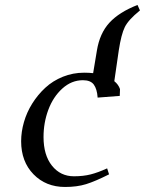

<svg xmlns="http://www.w3.org/2000/svg" viewBox="-20 -744 582 771"><path d="M64.9 -176.8Q64.9 -214.8 76.2 -253.9Q87.4 -293 109.6 -328.4Q131.8 -363.8 161.9 -391.6Q191.9 -419.4 232.4 -435.8Q272.9 -452.1 317.9 -452.1Q338.9 -452.1 354 -450.2L369.1 -541Q380.4 -610.4 419.4 -652.8Q458.5 -695.3 532.2 -724.1L542 -702.1Q495.6 -664.6 481.2 -635.3Q466.8 -606 457 -542L439 -418Q455.6 -404.8 461.9 -386.2L460.9 -358.9L372.1 -352.1Q369.6 -386.7 356.7 -404.3Q343.8 -421.9 313 -421.9Q267.1 -421.9 230.2 -388.4Q193.4 -355 174.1 -303.2Q154.8 -251.5 154.8 -193.8Q154.8 -121.1 188.7 -78.6Q222.7 -36.1 276.9 -36.1Q314.5 -36.1 344.2 -43.7Q374 -51.3 410.2 -67.9L418 -43.9Q361.8 -15.6 325.4 -4.4Q289.1 6.8 241.2 6.8Q164.1 6.8 114.5 -44.2Q64.9 -95.2 64.9 -176.8Z"/></svg>

Font: Dehuti
Style: Bold-Italic
Weight: 700
Version: Version 1.2